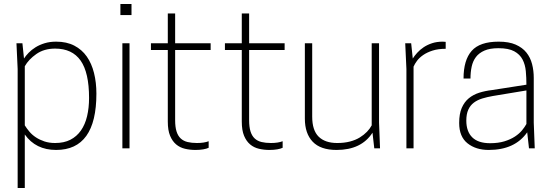

<svg xmlns="http://www.w3.org/2000/svg" viewBox="-20 -748 2779 968"><path d="M105 200H69V-400L63 -530H93L101 -453Q110 -467 124.5 -482Q139 -497 159 -509.5Q179 -522 205 -530Q231 -538 263 -538Q316 -538 354.5 -518Q393 -498 417.5 -463Q442 -428 454 -380Q466 -332 466 -276Q466 8 263 8Q160 8 105 -70ZM258 -27Q303 -27 335 -43.5Q367 -60 388 -90Q409 -120 419 -162Q429 -204 429 -254Q429 -382 386.5 -442.5Q344 -503 258 -503Q202 -503 163 -475.5Q124 -448 105 -414V-116Q115 -100 128.5 -84Q142 -68 161 -55.5Q180 -43 204 -35Q228 -27 258 -27Z M633 0H597V-530H633ZM643 -672H587V-728H643Z M965 8Q938 8 912.5 2Q887 -4 868 -20Q849 -36 837.5 -63.5Q826 -91 826 -135V-496H741V-530H826V-680H863V-530H1042V-496H863V-142Q863 -108 870 -85.5Q877 -63 891 -50Q905 -37 925.5 -32Q946 -27 973 -27Q1009 -27 1032 -36V-3Q1022 2 1004.5 5Q987 8 965 8Z M1338 8Q1311 8 1285.5 2Q1260 -4 1241 -20Q1222 -36 1210.5 -63.5Q1199 -91 1199 -135V-496H1114V-530H1199V-680H1236V-530H1415V-496H1236V-142Q1236 -108 1243 -85.5Q1250 -63 1264 -50Q1278 -37 1298.5 -32Q1319 -27 1346 -27Q1382 -27 1405 -36V-3Q1395 2 1377.5 5Q1360 8 1338 8Z M1677 8Q1596 8 1556.5 -33.5Q1517 -75 1517 -150V-530H1554V-160Q1554 -91 1586.5 -59Q1619 -27 1680 -27Q1716 -27 1744.5 -34.5Q1773 -42 1794 -55Q1815 -68 1830 -83.5Q1845 -99 1854 -116V-530H1891V-130L1896 0H1867L1858 -79Q1802 8 1677 8Z M2065 0H2029V-400L2023 -530H2053L2061 -453Q2070 -467 2083.5 -482Q2097 -497 2115.5 -509.5Q2134 -522 2158 -530Q2182 -538 2212 -538Q2216 -538 2219.5 -537.5Q2223 -537 2227 -537V-502Q2189 -502 2161 -493Q2133 -484 2113.5 -470.5Q2094 -457 2082.5 -441.5Q2071 -426 2065 -412Z M2444 8Q2379 8 2337 -25.5Q2295 -59 2295 -128Q2295 -174 2308 -204Q2321 -234 2343.5 -252.5Q2366 -271 2396 -280.5Q2426 -290 2461 -294L2634 -321Q2634 -356 2631 -389Q2628 -422 2614.5 -448Q2601 -474 2572.5 -489.5Q2544 -505 2493 -505Q2450 -505 2422.5 -493Q2395 -481 2379.5 -460.5Q2364 -440 2358 -412Q2352 -384 2352 -352H2317Q2317 -445 2358 -491.5Q2399 -538 2494 -538Q2546 -538 2580 -523Q2614 -508 2634 -483Q2654 -458 2662.5 -425Q2671 -392 2671 -355V-130L2676 0H2647L2638 -81Q2576 8 2444 8ZM2451 -26Q2492 -26 2523 -35.5Q2554 -45 2576 -59.5Q2598 -74 2612 -91Q2626 -108 2634 -123V-292L2465 -264Q2436 -259 2411.5 -251.5Q2387 -244 2369 -230.5Q2351 -217 2341 -195Q2331 -173 2331 -140Q2331 -85 2361 -55.5Q2391 -26 2451 -26Z"/></svg>

Font: Tanohe Sans ExtraLight
Style: Regular
Weight: 250
Designer: Village Type and Design LLC & Cristiano Sobral
Foundry: Cooper Hewitt Smithsonian Design Museum
Version: Version 1.00;May 30, 2020;FontCreator 12.0.0.2522 64-bit; tt